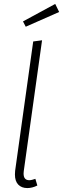

<svg xmlns="http://www.w3.org/2000/svg" viewBox="-20 -946 321 977"><path d="M101 -76Q100 -71 100 -63Q100 -29 129 -29Q141 -29 160 -36L170 -2Q144 11 119 11Q90 11 73 -6.5Q56 -24 56 -58Q56 -70 57 -77L149 -735L194 -741ZM261 -926 281 -885 111 -810 97 -837Z"/></svg>

Font: Fira Sans Extra Condensed ExtraLight
Style: Italic
Weight: 275
Width: 3
Italic angle: -8°
Designer: Carrois Corporate & Edenspiekermann AG
Foundry: Carrois Corporate GbR & Edenspiekermann AG
Version: Version 4.203